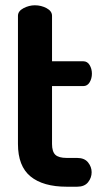

<svg xmlns="http://www.w3.org/2000/svg" viewBox="-20 -707 384 727"><path d="M233 0Q143 0 95.5 -39Q48 -78 48 -162V-647Q48 -665 69 -676Q90 -687 112 -687Q136 -687 156.5 -676Q177 -665 177 -647V-475H295Q311 -475 319.5 -460.5Q328 -446 328 -428Q328 -410 319.5 -395.5Q311 -381 295 -381H177V-162Q177 -133 189.5 -121Q202 -109 233 -109H272Q300 -109 313.5 -92Q327 -75 327 -55Q327 -34 313.5 -17Q300 0 272 0Z"/></svg>

Font: Dosis ExtraLight
Style: Bold
Weight: 700
Version: Version 3.001; ttfautohint (v1.8.2)